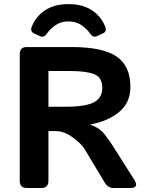

<svg xmlns="http://www.w3.org/2000/svg" viewBox="-20 -934 737 954"><path d="M138.7 -803.7Q160.2 -855 206.1 -884.3Q252 -913.6 320.3 -913.6Q388.7 -913.6 434.6 -884.3Q480.5 -855 502 -803.7Q512.7 -778.3 492.2 -768.6L461.9 -754.4Q441.9 -745.1 426.8 -768.1Q414.1 -787.6 386.7 -807.6Q359.4 -827.6 320.3 -827.6Q281.2 -827.6 253.9 -807.6Q226.6 -787.6 213.9 -768.1Q198.7 -745.1 178.7 -754.4L148.4 -768.6Q127.9 -778.3 138.7 -803.7ZM112.3 0Q78.1 0 78.1 -36.6V-663.6Q78.1 -700.2 112.3 -700.2H338.4Q489.3 -700.2 558.6 -653.6Q627.9 -606.9 627.9 -502Q627.9 -423.8 571.8 -377.4Q515.6 -331.1 429.2 -315.9V-314.9Q476.1 -297.4 500 -266.1Q523.9 -234.9 539.1 -211.4L646.5 -42Q673.3 0 627.9 0H543Q516.1 0 499 -28.8L400.4 -193.4Q384.3 -219.7 341.6 -251.2Q298.8 -282.7 256.8 -282.7H220.7V-36.6Q220.7 0 186.5 0ZM220.7 -403.8H308.1Q405.8 -403.8 447 -426Q488.3 -448.2 488.3 -496.6Q488.3 -549.3 448.5 -565.2Q408.7 -581.1 331.5 -581.1H220.7Z"/></svg>

Font: Istok
Style: Bold
Weight: 700
Designer: Andrey V. Panov
Foundry: Andrey V. Panov
Version: Version 1.0.1